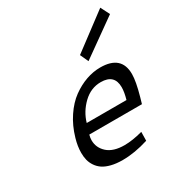

<svg xmlns="http://www.w3.org/2000/svg" viewBox="-177 -886 972 1027"><g transform="rotate(-30 308.5 -373.0)"><path d="M427.7 -479.5Q558.1 -479.5 558.1 -364.3Q558.1 -319.8 534.2 -234.9L523.4 -197.8H198.2Q193.4 -179.7 193.4 -165Q193.4 -118.7 229.2 -86.4Q265.1 -54.2 334 -54.2Q382.3 -54.2 446.3 -71.3L445.3 -17.1Q360.4 9.8 285.6 9.8Q246.6 9.8 216.3 2.2Q186 -5.4 166.7 -18.3Q147.5 -31.2 134.8 -50Q122.1 -68.8 116.9 -89.4Q111.8 -109.9 111.8 -134.3Q111.8 -174.8 125 -219.7Q144 -285.6 178.5 -336.9Q212.9 -388.2 254.6 -418.5Q296.4 -448.7 340.3 -464.1Q384.3 -479.5 427.7 -479.5ZM391.1 -410.2Q329.6 -410.2 282.2 -364.7Q234.9 -319.3 217.3 -258.3H462.9Q475.1 -300.8 475.1 -330.6Q475.1 -410.2 391.1 -410.2ZM588.4 -756.3 616.7 -700.7 391.1 -540 367.7 -590.8Z"/></g></svg>

Font: Cantarell
Style: Italic
Weight: 400
Italic angle: -16°
Designer: Dave Crossland
Version: Version 1.004